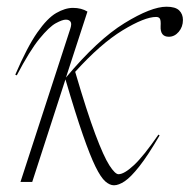

<svg xmlns="http://www.w3.org/2000/svg" viewBox="-20 -542 565 572"><path d="M240.5 -507.5 176.5 -311Q271 -424 350.8 -473Q430.5 -522 476 -522Q502.5 -522 513.8 -511Q525 -500 525 -482.5Q525 -462 512.5 -447.2Q500 -432.5 483 -432.5Q457 -432.5 458.5 -464Q459.5 -480.5 456.5 -486Q453.5 -491.5 445 -491.5Q411 -491.5 345.5 -451.8Q280 -412 204 -328Q239 -208.5 264 -142Q289 -75.5 306 -49.2Q323 -23 333 -23Q350 -23 379 -50Q408 -77 452 -141L455.5 -138.5Q420.5 -78.5 395.2 -46.5Q370 -14.5 351.8 -2.2Q333.5 10 319.5 10Q307 10 293.8 -1.5Q280.5 -13 264.5 -45.5Q248.5 -78 226.8 -140.5Q205 -203 175 -305.5L76 0H41L189 -455Q194.5 -471 190.2 -477.2Q186 -483.5 176 -483.5Q166 -483.5 146.2 -472.8Q126.5 -462 97.5 -426.5Q68.5 -391 30 -317.5L25.5 -319.5Q61 -402 91 -445Q121 -488 147.5 -503.2Q174 -518.5 197.5 -518.5Q222.5 -518.5 240.5 -507.5Z"/></svg>

Font: Newsreader 72pt ExtraLight
Style: Italic
Weight: 275
Italic angle: -17°
Designer: Hugues Gentile
Foundry: Production Type
Version: Version 1.003; ttfautohint (v1.8.3)